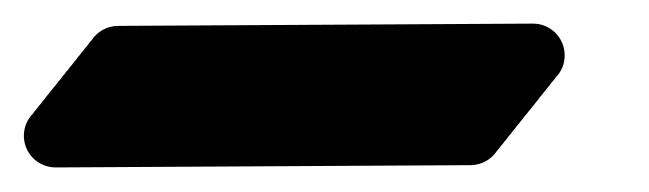

<svg xmlns="http://www.w3.org/2000/svg" viewBox="-20 -399 544 161"><path d="M403.4 -280.8C404.6 -282 405.7 -283.4 406.6 -284.9C407.9 -286.1 409 -287.5 409.9 -289C411.1 -290.2 412.2 -291.6 413.2 -293.1C414.4 -294.3 415.5 -295.7 416.5 -297.2C417.7 -298.4 418.8 -299.8 419.7 -301.3C421 -302.5 422 -303.9 423 -305.3C424.2 -306.6 425.3 -308 426.3 -309.4C427.5 -310.7 428.6 -312.1 429.6 -313.5C430.8 -314.8 431.9 -316.1 432.8 -317.6C434 -318.9 435.1 -320.2 436.1 -321.7C437.3 -323 438.4 -324.3 439.4 -325.8C440.6 -327 441.7 -328.4 442.6 -329.9C443.9 -331.1 445 -332.5 445.9 -334C450.7 -338.8 453.6 -345.4 453.5 -352.8C453.4 -367.5 441.5 -379.3 426.8 -379.2L79.2 -377.3L78.9 -377.3C69.6 -377.2 61.5 -372.4 56.7 -365.2C55.5 -363.9 54.4 -362.5 53.5 -361.1C52.3 -359.8 51.2 -358.4 50.2 -357C49 -355.7 47.9 -354.4 46.9 -352.9C45.7 -351.6 44.6 -350.3 43.7 -348.8C42.4 -347.6 41.3 -346.2 40.4 -344.7C39.2 -343.5 38.1 -342.1 37.1 -340.6C35.9 -339.4 34.8 -338 33.8 -336.5C32.6 -335.3 31.5 -333.9 30.6 -332.4C29.3 -331.2 28.3 -329.8 27.3 -328.3C26.1 -327.1 25 -325.7 24 -324.3C22.8 -323 21.7 -321.6 20.7 -320.2C19.5 -318.9 18.4 -317.5 17.5 -316.1C16.2 -314.8 15.2 -313.5 14.2 -312C13 -310.7 11.9 -309.4 10.9 -307.9C9.7 -306.6 8.6 -305.3 7.7 -303.8C2.9 -299 0 -292.3 0 -285C0.1 -270.3 12.1 -258.5 26.8 -258.6L374.6 -260.5H374.7C384 -260.6 392.1 -265.4 396.8 -272.6C398 -273.9 399.1 -275.2 400.1 -276.7C401.3 -278 402.4 -279.3 403.4 -280.8Z"/></svg>

Font: Ambarawa
Style: Script
Weight: 500
Foundry: Ekosamp
Version: Version 1.001;